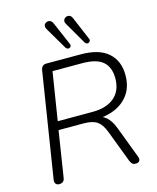

<svg xmlns="http://www.w3.org/2000/svg" viewBox="-136 -1039 934 1139"><g transform="rotate(-15 330.5 -469.5)"><path d="M84 6Q70 6 63 -3.5Q56 -13 59 -30L161 -674Q164 -690 172.5 -697.5Q181 -705 196 -705H406Q519 -705 575 -655Q631 -605 631 -518Q631 -448 598 -401Q565 -354 508 -330.5Q451 -307 378 -309V-321H390Q432 -321 459.5 -296.5Q487 -272 504 -226L576 -36Q582 -23 581 -13.5Q580 -4 573 1Q566 6 554 6Q542 6 534.5 0Q527 -6 521 -20L445 -220Q427 -267 399 -286Q371 -305 316 -305H163L119 -24Q117 -9 108.5 -1.5Q100 6 84 6ZM172 -357H386Q472 -357 520 -398Q568 -439 568 -515Q568 -583 528.5 -617.5Q489 -652 402 -652H219ZM447 -767 368 -903Q362 -913 363.5 -922.5Q365 -932 372 -937.5Q379 -943 387.5 -944.5Q396 -946 404.5 -941Q413 -936 418 -924L478 -782Q482 -775 479 -768.5Q476 -762 470 -759Q464 -756 458 -758Q452 -760 447 -767ZM329 -767 249 -903Q243 -914 244 -923Q245 -932 252 -937.5Q259 -943 267.5 -944.5Q276 -946 285 -941Q294 -936 299 -924L360 -782Q364 -774 361.5 -768Q359 -762 353 -759Q347 -756 340.5 -758Q334 -760 329 -767Z"/></g></svg>

Font: Nunito ExtraLight Light
Style: Italic
Weight: 300
Italic angle: -9°
Version: Version 3.602